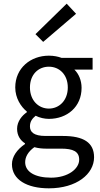

<svg xmlns="http://www.w3.org/2000/svg" viewBox="-20 -801 545 1045"><path d="M246 224C397 224 492 146 492 55C492 -25 435 -61 322 -61H228C163 -61 143 -83 143 -113C143 -140 156 -156 174 -171C196 -160 222 -154 246 -154C345 -154 424 -219 424 -323C424 -364 408 -400 385 -422H484V-486H315C297 -493 273 -498 246 -498C147 -498 63 -431 63 -325C63 -267 94 -220 126 -194V-190C101 -173 73 -141 73 -100C73 -62 92 -36 116 -21V-17C72 13 45 52 45 93C45 177 127 224 246 224ZM246 -210C190 -210 143 -254 143 -325C143 -396 189 -438 246 -438C303 -438 349 -395 349 -325C349 -254 302 -210 246 -210ZM258 166C170 166 117 134 117 82C117 54 132 25 167 0C188 6 211 8 230 8H313C377 8 411 23 411 68C411 118 350 166 258 166ZM215 -573 394 -726 343 -781 173 -615Z"/></svg>

Font: DAIFUKU Sans
Style: Regular
Weight: 400
Designer: Original font ‘Source Han Sans JP’ : Paul D. Hunt
Foundry: Daifuku
Version: Version 1.000